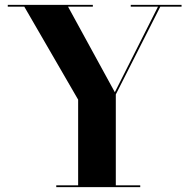

<svg xmlns="http://www.w3.org/2000/svg" viewBox="-20 -770 779 790"><path d="M211.5 0V-7.5H301.5V-360L80 -742.5H12V-750H362V-742.5H260L452.5 -390.5L630 -742.5H518V-750H727V-742.5H639.5L456.5 -381.5V-7.5H557V0Z"/></svg>

Font: Bodoni Moda 28pt
Style: Bold
Weight: 700
Designer: Owen Earl
Foundry: indestructible type
Version: Version 2.005